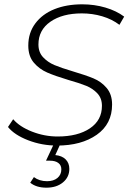

<svg xmlns="http://www.w3.org/2000/svg" viewBox="-20 -669 600 889"><path d="M17 -81 41 -117Q71 -82 128.5 -59.5Q186 -37 247 -37Q340 -37 396 -74.5Q452 -112 452 -179Q452 -214 431 -236.5Q410 -259 379.5 -271.5Q349 -284 296 -299Q236 -317 199 -333Q162 -349 136.5 -379Q111 -409 111 -458Q111 -517 143.5 -560.5Q176 -604 232 -626.5Q288 -649 361 -649Q417 -649 468 -634Q519 -619 555 -592L533 -554Q499 -580 453.5 -593.5Q408 -607 359 -607Q269 -607 213.5 -568.5Q158 -530 158 -463Q158 -427 179.5 -404Q201 -381 231.5 -368Q262 -355 316 -339Q377 -321 413 -306Q449 -291 474 -261.5Q499 -232 499 -185Q499 -95 428 -45Q357 5 244 5Q174 5 110.5 -19.5Q47 -44 17 -81ZM120 177 137 151Q162 170 198 170Q228 170 246 155Q264 140 264 115Q264 96 250 85.5Q236 75 211 75H193L231 -6H261L236 49Q267 52 284 69Q301 86 301 113Q301 151 271.5 175.5Q242 200 195 200Q148 200 120 177Z"/></svg>

Font: Montserrat Ace
Style: Light Italic
Weight: 300
Italic angle: -11.3°
Designer: Julieta Ulanovsky
Foundry: Julieta Ulanovsky
Version: Version 1